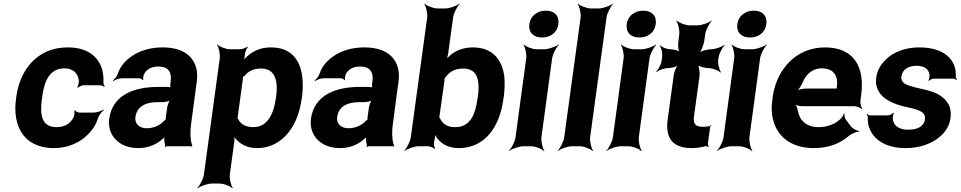

<svg xmlns="http://www.w3.org/2000/svg" viewBox="-20 -796 5229 1045"><path d="M208 -257 210 -271C221 -353 249 -424 331 -424C376 -424 404 -398 409 -359C410 -349 406 -326 400 -320L404 -318C409 -324 425 -332 435 -332H524C532 -332 543 -327 547 -323L550 -326C547 -330 542 -339 543 -347C544 -372 542 -396 536 -418C514 -491 453 -538 349 -538C308 -538 272 -531 240 -518C149 -479 86 -393 69 -271L67 -257C62 -220 62 -185 68 -153C85 -57 150 10 275 10C340 10 397 -13 437 -45C468 -70 500 -106 513 -152C518 -168 535 -189 545 -197L543 -200C532 -192 506 -183 489 -183H413C404 -183 390 -190 388 -196L384 -194C387 -188 385 -168 381 -159C365 -124 332 -104 288 -104C204 -104 197 -174 208 -257Z M1021 -128 1051 -352C1055 -383 1054 -410 1046 -433C1024 -501 963 -538 865 -538C796 -538 737 -519 694 -488C664 -467 635 -436 622 -397C618 -382 604 -365 594 -358L597 -355C606 -362 629 -370 644 -370H737C745 -370 755 -364 757 -359L760 -361C758 -366 760 -383 763 -390C776 -419 806 -434 842 -434C895 -434 916 -404 909 -353L907 -338C906 -331 907 -318 910 -314L913 -317C910 -321 897 -323 890 -323H842C708 -323 592 -279 574 -148C571 -125 574 -104 580 -85C599 -30 652 10 733 10C790 10 833 -11 865 -40C870 -44 876 -50 878 -54L875 -55C873 -51 874 -43 874 -37C874 -26 876 -16 879 -7C880 -5 878 1 877 3L879 5C880 3 885 0 888 0H1020C1022 0 1024 2 1025 3L1027 1C1026 0 1025 -2 1025 -4C1025 -5 1027 -7 1027 -7L1024 -10C1015 -43 1014 -80 1021 -128ZM717 -159C725 -218 775 -240 836 -240H865C879 -240 904 -246 912 -253L909 -256C901 -249 892 -225 890 -211L883 -162C883 -159 881 -145 883 -143L886 -146C884 -148 875 -141 873 -138C852 -115 818 -98 778 -98C739 -98 712 -122 717 -159Z M1313 -500 1314 -503C1314 -514 1322 -533 1329 -539L1326 -542C1319 -536 1300 -528 1288 -528H1233C1209 -528 1174 -542 1163 -554L1161 -552C1171 -539 1179 -502 1176 -478L1090 153C1087 177 1068 214 1054 227L1056 229C1071 217 1109 203 1133 203H1174C1198 203 1234 217 1245 229L1247 227C1237 214 1228 177 1231 153L1255 -24C1257 -37 1257 -54 1253 -62L1250 -60C1253 -52 1264 -38 1273 -30C1298 -6 1332 10 1381 10C1414 10 1445 3 1472 -11C1554 -52 1606 -141 1622 -259L1624 -270C1629 -310 1629 -347 1625 -380C1613 -469 1566 -538 1455 -538C1402 -538 1364 -521 1332 -495C1321 -486 1305 -470 1301 -461L1304 -460C1309 -469 1312 -487 1313 -500ZM1359 -104C1316 -104 1290 -120 1277 -147C1276 -149 1270 -155 1269 -154L1272 -151C1273 -152 1275 -165 1275 -168L1301 -360C1301 -363 1303 -377 1302 -378L1299 -375C1300 -374 1310 -382 1312 -384C1332 -409 1360 -423 1402 -423C1481 -423 1494 -349 1483 -270L1481 -259C1470 -180 1438 -104 1359 -104Z M2119 -128 2149 -352C2153 -383 2152 -410 2144 -433C2122 -501 2061 -538 1963 -538C1894 -538 1835 -519 1792 -488C1762 -467 1733 -436 1720 -397C1716 -382 1702 -365 1692 -358L1695 -355C1704 -362 1727 -370 1742 -370H1835C1843 -370 1853 -364 1855 -359L1858 -361C1856 -366 1858 -383 1861 -390C1874 -419 1904 -434 1940 -434C1993 -434 2014 -404 2007 -353L2005 -338C2004 -331 2005 -318 2008 -314L2011 -317C2008 -321 1995 -323 1988 -323H1940C1806 -323 1690 -279 1672 -148C1669 -125 1672 -104 1678 -85C1697 -30 1750 10 1831 10C1888 10 1931 -11 1963 -40C1968 -44 1974 -50 1976 -54L1973 -55C1971 -51 1972 -43 1972 -37C1972 -26 1974 -16 1977 -7C1978 -5 1976 1 1975 3L1977 5C1978 3 1983 0 1986 0H2118C2120 0 2122 2 2123 3L2125 1C2124 0 2123 -2 2123 -4C2123 -5 2125 -7 2125 -7L2122 -10C2113 -43 2112 -80 2119 -128ZM1815 -159C1823 -218 1873 -240 1934 -240H1963C1977 -240 2002 -246 2010 -253L2007 -256C1999 -249 1990 -225 1988 -211L1981 -162C1981 -159 1979 -145 1981 -143L1984 -146C1982 -148 1973 -141 1971 -138C1950 -115 1916 -98 1876 -98C1837 -98 1810 -122 1815 -159Z M2419 -503 2446 -700C2449 -724 2468 -761 2482 -774L2480 -776C2465 -764 2427 -750 2403 -750H2362C2338 -750 2302 -764 2291 -776L2289 -774C2299 -761 2308 -724 2305 -700L2216 -50C2213 -26 2194 11 2180 24L2181 26C2196 14 2235 0 2259 0H2308C2320 0 2340 8 2345 15L2348 13C2343 6 2340 -16 2344 -28V-32C2348 -46 2350 -64 2347 -74L2344 -73C2346 -63 2356 -47 2365 -37C2389 -9 2425 10 2479 10C2513 10 2543 3 2571 -10C2655 -50 2704 -139 2720 -259L2722 -270C2727 -309 2728 -345 2725 -378C2714 -468 2664 -538 2553 -538C2504 -538 2464 -522 2434 -498C2424 -489 2409 -475 2404 -467L2408 -465C2413 -474 2417 -490 2419 -503ZM2458 -104C2413 -104 2389 -122 2376 -150C2375 -152 2370 -160 2368 -159L2370 -156C2371 -156 2373 -169 2373 -171L2399 -357C2399 -359 2401 -372 2399 -372L2397 -369C2399 -368 2406 -376 2407 -378C2428 -406 2456 -423 2501 -423C2583 -423 2592 -352 2581 -270L2579 -259C2567 -175 2541 -104 2458 -104Z M2927 -50 2985 -478C2988 -502 3008 -539 3022 -552L3020 -554C3005 -542 2966 -528 2942 -528H2901C2877 -528 2842 -542 2831 -554L2829 -552C2839 -539 2847 -502 2844 -478L2786 -50C2783 -26 2764 11 2750 24L2751 26C2766 14 2805 0 2829 0H2870C2894 0 2929 14 2940 26L2943 24C2933 11 2924 -26 2927 -50ZM2930 -592C2977 -592 3013 -619 3019 -665C3025 -711 2997 -738 2950 -738C2904 -738 2867 -709 2861 -665C2855 -619 2884 -592 2930 -592Z M3192 -50 3281 -700C3284 -724 3303 -761 3317 -774L3315 -776C3300 -764 3262 -750 3238 -750H3197C3173 -750 3137 -764 3126 -776L3124 -774C3134 -761 3143 -724 3140 -700L3051 -50C3048 -26 3029 11 3015 24L3016 26C3031 14 3070 0 3094 0H3135C3159 0 3194 14 3205 26L3208 24C3198 11 3189 -26 3192 -50Z M3457 -50 3515 -478C3518 -502 3538 -539 3552 -552L3550 -554C3535 -542 3496 -528 3472 -528H3431C3407 -528 3372 -542 3361 -554L3359 -552C3369 -539 3377 -502 3374 -478L3316 -50C3313 -26 3294 11 3280 24L3281 26C3296 14 3335 0 3359 0H3400C3424 0 3459 14 3470 26L3473 24C3463 11 3454 -26 3457 -50ZM3460 -592C3507 -592 3543 -619 3549 -665C3555 -711 3527 -738 3480 -738C3434 -738 3397 -709 3391 -665C3385 -619 3414 -592 3460 -592Z M3744 10C3773 10 3796 6 3819 0C3824 -1 3832 1 3835 4L3838 1C3835 -2 3832 -11 3833 -16L3845 -104C3845 -107 3849 -110 3851 -112L3849 -115C3847 -113 3843 -109 3840 -109C3829 -107 3817 -106 3804 -106C3765 -106 3752 -122 3757 -161L3787 -380C3790 -401 3785 -438 3776 -449L3772 -446C3781 -435 3817 -425 3838 -425C3859 -425 3892 -412 3901 -401L3904 -404C3895 -415 3886 -449 3889 -470L3891 -483C3894 -504 3911 -538 3924 -549L3922 -552C3909 -541 3873 -528 3852 -528C3831 -528 3793 -518 3780 -507L3783 -504C3796 -515 3810 -552 3813 -573L3818 -608C3821 -632 3840 -669 3854 -682L3853 -684C3838 -672 3799 -658 3775 -658H3734C3710 -658 3675 -672 3664 -684L3661 -682C3671 -669 3680 -632 3677 -608L3672 -567C3669 -548 3672 -517 3681 -507L3685 -510C3676 -520 3646 -528 3628 -528C3609 -528 3583 -539 3574 -549L3571 -546C3580 -536 3586 -508 3584 -490L3581 -464C3578 -445 3563 -417 3552 -407L3554 -404C3565 -414 3595 -425 3614 -425C3632 -425 3665 -433 3676 -443L3673 -446C3662 -436 3649 -405 3647 -387L3614 -146C3600 -43 3642 10 3744 10Z M4059 -50 4117 -478C4120 -502 4140 -539 4154 -552L4152 -554C4137 -542 4098 -528 4074 -528H4033C4009 -528 3974 -542 3963 -554L3961 -552C3971 -539 3979 -502 3976 -478L3918 -50C3915 -26 3896 11 3882 24L3883 26C3898 14 3937 0 3961 0H4002C4026 0 4061 14 4072 26L4075 24C4065 11 4056 -26 4059 -50ZM4062 -592C4109 -592 4145 -619 4151 -665C4157 -711 4129 -738 4082 -738C4036 -738 3999 -709 3993 -665C3987 -619 4016 -592 4062 -592Z M4470 -538C4432 -538 4397 -531 4364 -518C4272 -479 4202 -390 4185 -265L4183 -246C4178 -211 4179 -178 4187 -147C4209 -55 4283 10 4410 10C4491 10 4554 -16 4601 -57C4615 -69 4643 -80 4655 -79L4656 -83C4643 -84 4618 -98 4609 -111L4583 -146C4577 -154 4575 -169 4577 -177L4573 -178C4571 -170 4561 -153 4552 -146C4522 -120 4483 -104 4435 -104C4370 -104 4332 -140 4323 -192C4321 -206 4312 -226 4304 -233L4301 -229C4309 -223 4333 -218 4349 -218H4629C4643 -218 4664 -209 4671 -202L4673 -204C4667 -212 4661 -234 4663 -248L4667 -278C4688 -434 4626 -538 4470 -538ZM4535 -326 4534 -320C4534 -317 4532 -311 4534 -310L4537 -312C4536 -314 4530 -314 4527 -314H4367C4350 -314 4322 -308 4311 -301L4314 -297C4325 -305 4340 -328 4347 -344C4365 -389 4399 -424 4453 -424C4514 -424 4543 -387 4535 -326Z M4924 -90C4879 -90 4847 -107 4840 -143C4838 -152 4840 -173 4845 -180L4841 -182C4837 -175 4821 -168 4812 -168H4715C4709 -168 4703 -172 4700 -175L4697 -172C4700 -169 4704 -162 4703 -157C4703 -139 4704 -122 4710 -104C4733 -34 4804 10 4908 10C4976 10 5033 -8 5076 -37C5112 -61 5146 -99 5153 -152C5157 -178 5154 -200 5147 -219C5130 -257 5097 -282 5053 -297C5019 -309 4965 -317 4931 -329C4906 -337 4882 -349 4886 -380C4891 -418 4926 -438 4968 -438C5009 -438 5034 -422 5039 -390C5040 -382 5037 -364 5033 -358L5036 -356C5041 -361 5053 -368 5062 -368H5168C5174 -368 5181 -364 5185 -361L5189 -364C5185 -367 5181 -374 5182 -380C5183 -400 5181 -419 5175 -436C5151 -502 5083 -538 4983 -538C4917 -538 4861 -519 4821 -489C4787 -463 4756 -425 4749 -374C4746 -351 4748 -331 4755 -314C4778 -256 4843 -229 4915 -213C4936 -209 4954 -205 4967 -200C4994 -190 5019 -180 5014 -146C5009 -106 4969 -90 4924 -90Z"/></svg>

Font: Asimov
Style: EdgeIt
Weight: 500
Designer: Google
Version: Version 2.000980: 2014